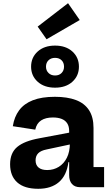

<svg xmlns="http://www.w3.org/2000/svg" viewBox="-20 -1168 695 1198"><path d="M480 0Q447 0 429.2 -19.8Q411.5 -39.5 411.5 -75.5V-194L422 -214L416 -274L411.5 -307.5V-351Q411.5 -379.5 399.5 -398.2Q387.5 -417 364.8 -426Q342 -435 310 -435Q265 -435 236.8 -416.8Q208.5 -398.5 200 -359L60 -380.5Q69 -439 99.5 -480Q130 -521 185 -542.5Q240 -564 322.5 -564Q400 -564 453.8 -543.8Q507.5 -523.5 535.5 -480.5Q563.5 -437.5 563.5 -369.5V-125.5H629.5V0ZM218.5 10Q132 10 87.5 -30Q43 -70 43 -143Q43 -214 87.5 -251.2Q132 -288.5 227 -305.5L439.5 -345.5V-271.5L271 -235.5Q235 -228.5 218.5 -211.8Q202 -195 202 -167.5Q202 -138 220.8 -122.5Q239.5 -107 274.5 -107Q314.5 -107 346.8 -127Q379 -147 397.5 -184.2Q416 -221.5 416 -274L441 -156.5H407Q396 -73 347.5 -31.5Q299 10 218.5 10ZM323.5 -621Q256 -621 215 -658Q174 -695 174 -752Q174 -809.5 215 -846.5Q256 -883.5 323.5 -883.5Q391 -883.5 431.8 -846.5Q472.5 -809.5 472.5 -752Q472.5 -695 431.8 -658Q391 -621 323.5 -621ZM323.5 -697Q349 -697 364.2 -712.5Q379.5 -728 379.5 -752Q379.5 -777 364.2 -792Q349 -807 323.5 -807Q298.5 -807 282.8 -792Q267 -777 267 -752Q267 -728 282.8 -712.5Q298.5 -697 323.5 -697ZM404.5 -1148 477.5 -1043 270.5 -923 215 -1002Z"/></svg>

Font: Hepta Slab ExtraLight
Style: Bold
Weight: 700
Version: Version 1.102